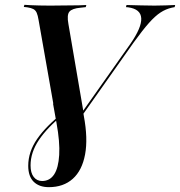

<svg xmlns="http://www.w3.org/2000/svg" viewBox="-20 -592 755 805"><path d="M184.7 192.7Q144.4 192.7 121.4 170.2Q98.4 147.6 98.4 103.2Q98.4 44.4 135.9 -9.7Q173.4 -63.7 244.4 -119.4L246 -112.1Q179 -58.1 143.5 -5.6Q108.1 46.8 108.1 101.6Q108.1 133.1 121.4 150Q134.7 166.9 156.5 166.9Q188.7 166.9 206.9 139.5Q225 112.1 228.2 57.7Q231.5 3.2 216.9 -76.6L202.4 -157.3L315.3 -205.6L331.5 -105.6Q349.2 -11.3 336.7 55.6Q324.2 122.6 285.1 157.7Q246 192.7 184.7 192.7ZM233.1 10.5 141.9 -507.3Q138.7 -527.4 133.9 -538.3Q129 -549.2 119.8 -554Q110.5 -558.9 94.4 -561.3L79.8 -562.9L82.3 -571.8Q93.5 -571 109.7 -570.2Q125.8 -569.4 145.6 -569Q165.3 -568.5 187.9 -568.5H191.9H194.4Q218.5 -568.5 239.9 -569Q261.3 -569.4 280.2 -569.4Q299.2 -569.4 314.9 -569.8Q330.6 -570.2 341.9 -571L339.5 -562.1L317.7 -559.7Q282.3 -556.5 271 -543.1Q259.7 -529.8 266.9 -491.1L329.8 -123.4L313.7 -106.5L526.6 -408.1Q574.2 -476.6 572.2 -515.3Q570.2 -554 517.7 -561.3L508.1 -562.1L510.5 -571Q542.7 -570.2 571.4 -569.4Q600 -568.5 627.4 -568.5Q654 -568.5 674.2 -569.4Q694.4 -570.2 714.5 -571L712.1 -562.1L700 -559.7Q675 -554 652.8 -539.5Q630.6 -525 604.4 -495.6Q578.2 -466.1 540.3 -413.7L241.1 10.5Z"/></svg>

Font: Playfair 144pt
Style: Bold Italic
Weight: 700
Italic angle: -15.6°
Designer: Claus Eggers Sørensen
Foundry: Claus Eggers Sørensen
Version: Version 2.203